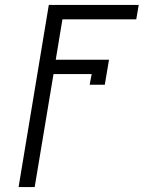

<svg xmlns="http://www.w3.org/2000/svg" viewBox="-20 -540 640 775"><path d="M55 215 177 -520H540L530 -462H232L205 -299H420L403 -198H342L350 -241H196L120 215Z"/></svg>

Font: Iosevka HT Light Extended
Style: Italic
Weight: 300
Width: 7
Italic angle: -9°
Monospace: yes
Designer: Belleve Invis
Foundry: Belleve Invis
Version: Version 32.3.0; ttfautohint (v1.8.4)